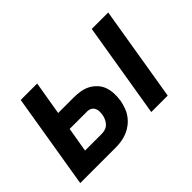

<svg xmlns="http://www.w3.org/2000/svg" viewBox="-95 -755 990 990"><g transform="rotate(-45 400.0 -260.0)"><path d="M543 0 629 -520H749L663 0ZM25 0 111 -520H231L200 -336H312Q337 -336 361.5 -332Q386 -328 406.5 -317Q427 -306 443 -288.5Q459 -271 466.5 -249Q474 -227 475 -202Q476 -177 472 -152Q468 -131 460.5 -110Q453 -89 439.5 -70.5Q426 -52 408 -38Q390 -24 369.5 -15.5Q349 -7 327.5 -3.5Q306 0 285 0ZM284 -101Q297 -101 310 -105.5Q323 -110 332.5 -120Q342 -130 347.5 -143Q353 -156 355 -168Q357 -181 356.5 -193Q356 -205 350.5 -215Q345 -225 335 -230.5Q325 -236 313 -236H184L161 -101Z"/></g></svg>

Font: Iosevka Aile Oblique
Style: Bold
Weight: 700
Italic angle: -9°
Designer: Belleve Invis
Foundry: Belleve Invis
Version: Version 31.1.0; ttfautohint (v1.8.4)